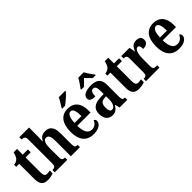

<svg xmlns="http://www.w3.org/2000/svg" viewBox="178 -1841 2925 2925"><g transform="rotate(-45 1640.5 -378.0)"><path d="M217 10C277 10 320 -4 340 -13V-75C321 -69 299 -66 276 -66C235 -66 220 -93 220 -156V-475H331V-536H220V-659H145C136 -612 122 -583 106 -562C88 -541 59 -523 18 -520V-475H83V-147C83 -30 133 10 217 10Z M374 0H644V-50H641C603 -50 581 -59 581 -116L580 -312C580 -397 596 -468 653 -468C703 -468 721 -419 721 -333V0H917V-50H915C875 -50 857 -59 857 -121V-355C857 -490 808 -548 714 -548C645 -548 607 -518 581 -465H575C576 -479 580 -533 580 -577V-760H371V-710H383C406 -710 443 -702 443 -647V-120C443 -59 415 -50 378 -50H374Z M1140 -619V-606H1201C1257 -645 1344 -721 1366 -756V-766H1226C1208 -721 1166 -662 1140 -619ZM1208 10C1332 10 1385 -48 1385 -100C1385 -122 1373 -136 1357 -143C1336 -97 1299 -59 1239 -59C1162 -59 1121 -121 1118 -259H1404V-307C1404 -465 1325 -548 1198 -548C1060 -548 980 -452 980 -264C980 -90 1057 10 1208 10ZM1268 -319H1120C1122 -428 1152 -488 1201 -488C1249 -488 1268 -422 1268 -319Z M1549 -619V-606H1611C1635 -632 1678 -672 1705 -702C1731 -672 1775 -632 1800 -606H1862V-619C1834 -657 1784 -721 1765 -766H1645C1627 -721 1576 -657 1549 -619ZM1615 10C1681 10 1706 -19 1745 -73H1753L1771 0H1937V-50H1934C1894 -50 1881 -66 1881 -121V-378C1881 -503 1819 -548 1697 -548C1595 -548 1515 -517 1515 -448C1515 -402 1553 -381 1630 -381C1630 -448 1645 -490 1688 -490C1734 -490 1745 -447 1745 -373V-318L1673 -315C1543 -310 1479 -260 1479 -152C1479 -41 1539 10 1615 10ZM1666 -57C1633 -57 1618 -90 1618 -148C1618 -222 1640 -260 1708 -264L1746 -267V-191C1746 -112 1714 -57 1666 -57Z M2182 10C2242 10 2285 -4 2305 -13V-75C2286 -69 2264 -66 2241 -66C2200 -66 2185 -93 2185 -156V-475H2296V-536H2185V-659H2110C2101 -612 2087 -583 2071 -562C2053 -541 2024 -523 1983 -520V-475H2048V-147C2048 -30 2098 10 2182 10Z M2339 0H2631V-50H2603C2569 -50 2545 -58 2545 -117V-281C2545 -357 2564 -459 2615 -459C2648 -459 2656 -432 2656 -377C2726 -377 2768 -407 2768 -464C2768 -514 2738 -547 2673 -547C2603 -547 2568 -508 2543 -441H2538L2521 -536H2343V-486H2346C2384 -486 2407 -477 2407 -418V-122C2407 -59 2381 -50 2342 -50H2339Z M3049 10C3173 10 3226 -48 3226 -100C3226 -122 3214 -136 3198 -143C3177 -97 3140 -59 3080 -59C3003 -59 2962 -121 2959 -259H3245V-307C3245 -465 3166 -548 3039 -548C2901 -548 2821 -452 2821 -264C2821 -90 2898 10 3049 10ZM3109 -319H2961C2963 -428 2993 -488 3042 -488C3090 -488 3109 -422 3109 -319Z"/></g></svg>

Font: Noto Serif Bengali Condensed
Style: Bold
Weight: 700
Width: 3
Designer: Juan Bruce, Universal Thirst, Indian Type Foundry and the Monotype Design Team.
Foundry: Monotype Imaging Inc.
Version: Version 2.003